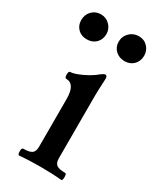

<svg xmlns="http://www.w3.org/2000/svg" viewBox="-183 -678 609 737"><g transform="rotate(30 121.0 -309.5)"><path d="M37.1 -512.2Q12.2 -512.2 -2.9 -527.6Q-18.1 -543 -18.1 -565.9Q-18.1 -590.8 -2.2 -606.9Q13.7 -623 37.1 -623Q60.5 -623 76.7 -606.4Q92.8 -589.8 92.8 -567.9Q92.8 -543 77.1 -527.6Q61.5 -512.2 37.1 -512.2ZM205.1 -512.2Q179.7 -512.2 163.8 -527.6Q147.9 -543 147.9 -565.9Q147.9 -590.3 164.8 -606.7Q181.6 -623 205.1 -623Q229 -623 244.4 -606.9Q259.8 -590.8 259.8 -567.9Q259.8 -543.5 244.1 -527.8Q228.5 -512.2 205.1 -512.2ZM36.1 3.9Q29.3 3.9 29.3 -11.5Q29.3 -26.9 36.1 -26.9Q63.5 -26.9 74.2 -34.9Q85 -43 85 -63V-274.9Q85 -341.8 44.9 -341.8Q38.1 -341.8 38.1 -356.9Q38.1 -372.1 44.9 -372.1Q61.5 -372.1 95 -387.9Q128.4 -403.8 147.9 -420.9Q161.1 -431.2 167 -431.2Q175.8 -431.2 175.8 -417Q172.9 -364.3 172.9 -341.8V-63Q172.9 -43 183.6 -34.9Q194.3 -26.9 222.2 -26.9Q228 -26.9 228 -11.5Q228 3.9 222.2 3.9Q181.2 0 128.9 0Q77.1 0 36.1 3.9Z"/></g></svg>

Font: Junicode SmCond Medium
Style: Regular
Weight: 500
Width: 4
Designer: Peter S. Baker
Version: Version 2.206